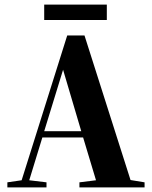

<svg xmlns="http://www.w3.org/2000/svg" viewBox="-20 -814 660 834"><path d="M12 0H182V-22L107 -31L164 -217H341L397 -31L325 -22V0H608V-22L547 -32L347 -660H272L74 -31L12 -22ZM172 -727H444V-794H172ZM172 -244 254 -511 333 -244Z"/></svg>

Font: Source Serif 4 Display
Style: Bold
Weight: 700
Designer: Frank Grießhammer
Foundry: Adobe Systems Incorporated
Version: Version 4.004;hotconv 1.0.117;makeotfexe 2.5.65602